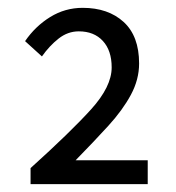

<svg xmlns="http://www.w3.org/2000/svg" viewBox="-20 -911 450 490"><path d="M58 -441V-482Q160 -574 212.5 -632Q265 -690 265 -739Q265 -782 242.5 -806.5Q220 -831 181 -831Q153 -831 129.5 -812.5Q106 -794 87 -767L44 -806Q70 -844 108 -867.5Q146 -891 191 -891Q256 -891 295.5 -855Q335 -819 335 -749Q335 -708 314 -669Q293 -630 256.5 -590Q220 -550 173 -502H357V-441Z"/></svg>

Font: Source Han Sans SC
Style: Regular
Weight: 400
Designer: Ryoko NISHIZUKA 西塚涼子 (kana, bopomofo & ideographs); Paul D. Hunt (Latin, Greek & Cyrillic); Sandoll Communications 산돌커뮤니
Foundry: Adobe
Version: Version 2.002;hotconv 1.0.116;makeotfexe 2.5.65601; ttfautoh